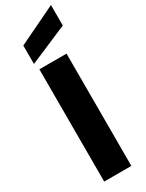

<svg xmlns="http://www.w3.org/2000/svg" viewBox="-253 -1013 794 1047"><g transform="rotate(-30 144.5 -489.5)"><path d="M48 0ZM48 0ZM230 0H59V-707H230ZM48 -747V-863L289 -979V-850Z"/></g></svg>

Font: Ulagadi Sans
Style: Bold
Weight: 700
Designer: Ninad Kale (Devanagari), Jonny Pinhorn (Latin)
Foundry: Indian Type Foundry
Version: Version 3.01;March 29, 2020;FontCreator 12.0.0.2522 64-bit; 